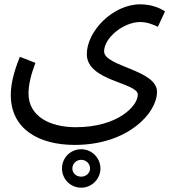

<svg xmlns="http://www.w3.org/2000/svg" viewBox="-20 -439 800 889"><path d="M30 1C30 158 159 232 326 232C570 232 707 86 707 -14C707 -116 462 -131 462 -201C462 -264 552 -337 629 -337C660 -337 688 -326 711 -315L744 -386C726 -399 685 -419 629 -419C504 -419 382 -296 382 -188C382 -63 618 -57 618 -1C618 53 524 150 331 150C207 150 112 97 112 -6C112 -46 123 -92 144 -148L72 -176C43 -105 30 -47 30 1ZM356 430C405 430 445 390 445 341C445 292 405 252 356 252C306 252 267 292 267 341C267 390 306 430 356 430ZM356 379C333 379 315 363 315 341C315 319 333 301 356 301C378 301 397 318 397 341C397 363 378 379 356 379Z"/></svg>

Font: Noto Sans Arabic
Style: Regular
Weight: 400
Designer: Monotype Design Team, Nadine Chahine, Nizar Qandah and Khaled Hosny
Foundry: Monotype Imaging Inc.
Version: Version 2.012